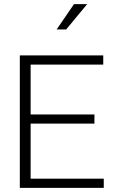

<svg xmlns="http://www.w3.org/2000/svg" viewBox="-20 -907 552 927"><path d="M436 -354.5V-310.1H127.9V-44.4H481V0H75.7V-639.6H478.5V-595.2H127.9V-354.5ZM253.4 -764.6 337.4 -887.2H400.9L299.3 -764.6Z"/></svg>

Font: Yantramanav Light
Style: Regular
Weight: 300
Version: Version 1.001;PS 1.0;hotconv 1.0.72;makeotf.lib2.5.5900; ttf